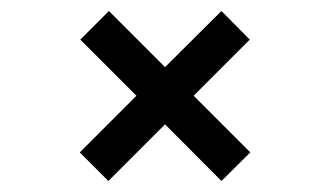

<svg xmlns="http://www.w3.org/2000/svg" viewBox="-20 -480 610 349"><path d="M125 -203 228 -306 126 -408 178 -460 280 -358 382.5 -460 434 -408 332 -306 435 -203 382.5 -151 280 -254 177 -151Z"/></svg>

Font: League Mono Narrow
Style: Regular
Weight: 400
Width: 3
Designer: Tyler Finck
Foundry: The League of Moveable Type / Tyler Finck
Version: Version 2.210